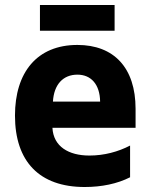

<svg xmlns="http://www.w3.org/2000/svg" viewBox="-20 -739 603 769"><path d="M140 -616H439V-719H140ZM319 10C387 10 450 -3 501 -29V-156C453 -131 397 -116 338 -116C255 -116 194 -152 190 -227H523V-303C523 -468 436 -559 290 -559C128 -559 40 -449 40 -276C40 -92 138 10 319 10ZM381 -332H192C196 -401 233 -440 290 -440C344 -440 380 -402 381 -332Z"/></svg>

Font: Noto Sans Mono SemiCondensed ExtraBold
Style: Regular
Weight: 800
Width: 4
Designer: Monotype Design Team
Foundry: Monotype Imaging Inc.
Version: Version 2.014